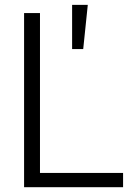

<svg xmlns="http://www.w3.org/2000/svg" viewBox="-20 -782 570 802"><path d="M80.6 0V-727.5H147V-59.6H494.1V0ZM281.2 -577.1V-761.7H346.7L327.6 -577.1Z"/></svg>

Font: Inter Tight Light
Style: Regular
Weight: 300
Designer: Rasmus Andersson
Foundry: rsms
Version: Version 3.004